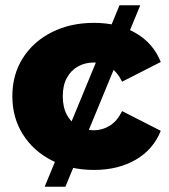

<svg xmlns="http://www.w3.org/2000/svg" viewBox="-20 -638 643 731"><path d="M338 9Q248 9 177.5 -27Q107 -63 67 -126.5Q27 -190 27 -272Q27 -354 67 -417Q107 -480 177.5 -515.5Q248 -551 338 -551Q430 -551 497 -512Q564 -473 592 -402L445 -327Q426 -365 398 -382.5Q370 -400 337 -400Q304 -400 277 -385Q250 -370 234.5 -341.5Q219 -313 219 -272Q219 -230 234.5 -201Q250 -172 277 -157Q304 -142 337 -142Q370 -142 398 -159.5Q426 -177 445 -215L592 -140Q564 -69 497 -30Q430 9 338 9ZM150 73 435 -618H514L229 73Z"/></svg>

Font: Montserrat Thin ExtraBold
Style: Regular
Weight: 800
Version: Version 9.000